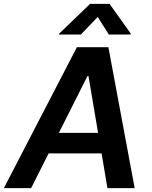

<svg xmlns="http://www.w3.org/2000/svg" viewBox="-41 -971 785 991"><path d="M355.8 -727.3H518.5L654.1 0H513.5L483.3 -179.3H209.9L119.7 0H-21ZM263.8 -792.6 264.6 -797.6 424 -951H524.5L633.9 -797.6L633.2 -792.6H521L463.4 -883.5L376.4 -792.6ZM262.8 -285.2H465.2L415.8 -578.1H410.2Z"/></svg>

Font: Inter P Semi Bold
Style: Italic
Weight: 600
Italic angle: 9.39999°
Designer: Rasmus Andersson
Foundry: rsms
Version: Version 3.018;git-588b23468